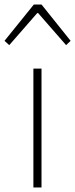

<svg xmlns="http://www.w3.org/2000/svg" viewBox="-43 -831 333 851"><path d="M105 0V-527H141V0ZM-23 -650 107 -811H141L270 -650L250 -631L126 -773H122L-2 -631Z"/></svg>

Font: Noto Sans TC Thin Thin
Style: Regular
Weight: 250
Version: Version 2.004-H2;hotconv 1.0.118;makeotfexe 2.5.65603